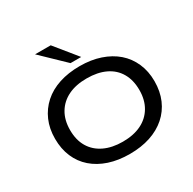

<svg xmlns="http://www.w3.org/2000/svg" viewBox="-201 -1154 1379 1371"><g transform="rotate(-30 489.0 -468.5)"><path d="M489 9Q395 9 319.5 -16Q244 -41 190 -88Q136 -135 107.5 -202Q79 -269 79 -352Q79 -435 108 -501.5Q137 -568 190.5 -616Q244 -664 320 -689Q396 -714 490 -714Q583 -714 658.5 -688.5Q734 -663 787.5 -616.5Q841 -570 870.5 -503Q900 -436 900 -354Q900 -270 871 -203Q842 -136 788 -88.5Q734 -41 658.5 -16Q583 9 489 9ZM489 -92Q578 -92 641.5 -123Q705 -154 740 -213Q775 -272 775 -353Q775 -435 741 -493.5Q707 -552 643 -582.5Q579 -613 489 -613Q400 -613 336.5 -582Q273 -551 238 -492.5Q203 -434 203 -352Q203 -270 237.5 -212Q272 -154 336.5 -123Q401 -92 489 -92ZM445 -765 257 -946H386L533 -765Z"/></g></svg>

Font: Nunito Sans 10pt Expanded SemiBold
Style: Regular
Weight: 600
Width: 7
Designer: Vernon Adams
Foundry: Vernon Adams
Version: Version 3.101;gftools[0.9.27]